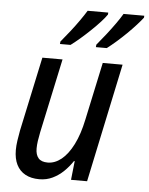

<svg xmlns="http://www.w3.org/2000/svg" viewBox="-54 -811 673 866"><g transform="rotate(5 282.0 -378.0)"><path d="M156.2 9.8Q119.1 9.8 93 -4.4Q66.9 -18.6 53.2 -45.9Q39.6 -73.2 39.6 -112.3Q39.6 -131.8 43 -155.3Q46.4 -178.7 50.8 -201.7L122.6 -537.6H213.9L142.1 -201.7Q137.7 -180.7 135 -161.9Q132.3 -143.1 132.3 -127.4Q132.3 -99.1 145.5 -83.7Q158.7 -68.4 187.5 -68.4Q219.7 -68.4 249.3 -92Q278.8 -115.7 302.5 -162.4Q326.2 -209 340.3 -277.3L396 -537.6H485.8L372.1 0H299.3L308.6 -85.4H305.2Q288.1 -59.6 265.9 -38.1Q243.7 -16.6 216.3 -3.4Q189 9.8 156.2 9.8ZM358.9 -606 359.9 -617.2Q380.9 -642.1 401.6 -668.7Q422.4 -695.3 440.4 -720.7Q458.5 -746.1 470.2 -766.1H564L563.5 -757.3Q552.7 -743.2 534.4 -722.9Q516.1 -702.6 493.9 -680.9Q471.7 -659.2 449.2 -639.6Q426.8 -620.1 408.2 -606ZM196.3 -606 197.3 -617.2Q218.3 -642.1 239 -668.7Q259.8 -695.3 277.6 -720.7Q295.4 -746.1 307.6 -766.1H400.9L400.4 -757.3Q390.6 -742.7 372.3 -722.7Q354 -702.6 331.5 -681.2Q309.1 -659.7 286.4 -640.1Q263.7 -620.6 244.1 -606Z"/></g></svg>

Font: Open Sans SemiCondensed Medium
Style: Italic
Weight: 500
Width: 4
Italic angle: -12°
Designer: Monotype Design Team
Foundry: Monotype Imaging Inc.
Version: Version 3.000